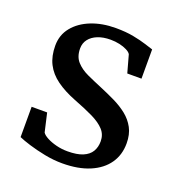

<svg xmlns="http://www.w3.org/2000/svg" viewBox="-110 -658 708 762"><g transform="rotate(20 244.5 -277.0)"><path d="M234.5 11Q197 11 159.5 3.5Q122 -4 91.2 -13.5Q60.5 -23 44 -30.5V-158.5H109.5L127.5 -80Q133.5 -70.5 150.5 -61.5Q167.5 -52.5 190.2 -46.8Q213 -41 238 -41Q277.5 -41 302 -51.2Q326.5 -61.5 337.5 -80Q348.5 -98.5 348.5 -123Q348.5 -151.5 330.5 -171.2Q312.5 -191 278.8 -207.5Q245 -224 196.5 -242.5Q148 -261.5 115 -285.5Q82 -309.5 65.5 -342Q49 -374.5 49 -419Q49 -464 75.8 -497Q102.5 -530 148.2 -548.2Q194 -566.5 251.5 -566.5Q294.5 -566.5 326.8 -560.2Q359 -554 381.2 -546.8Q403.5 -539.5 415.5 -536V-412.5H355.5L335 -486.5Q330.5 -494.5 317.2 -501.2Q304 -508 286 -512Q268 -516 248 -516Q217 -516 194 -506.8Q171 -497.5 158.2 -481Q145.5 -464.5 145.5 -442Q145.5 -407.5 164.2 -386.8Q183 -366 213 -352.2Q243 -338.5 275.5 -325Q308 -311.5 339 -296.5Q370 -281.5 394.5 -262Q419 -242.5 433.5 -215.5Q448 -188.5 448 -150.5Q448 -102 422.8 -65.8Q397.5 -29.5 349.5 -9.2Q301.5 11 234.5 11Z"/></g></svg>

Font: Merriweather 20pt
Style: Regular
Weight: 400
Version: Version 2.100